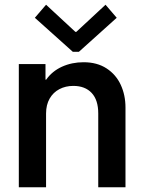

<svg xmlns="http://www.w3.org/2000/svg" viewBox="-20 -792 606 812"><path d="M59.6 -521H172.4V-455.1H175.3Q200.2 -490.7 241.9 -509.8Q283.7 -528.8 333.5 -528.8Q390.6 -528.8 430.7 -502.7Q470.7 -476.6 490.7 -433.1Q510.7 -389.6 510.7 -337.4V0H395.5V-312.5Q395.5 -369.1 367.7 -398.9Q339.8 -428.7 290 -428.7Q257.3 -428.7 231.2 -415Q205.1 -401.4 189.9 -375Q174.8 -348.6 174.8 -312V0H59.6ZM298.8 -657.2H302.7L426.3 -772L473.6 -716.8L313.5 -572.8H288.1L127.4 -716.8L174.8 -772Z"/></svg>

Font: Reddit Sans SemiBold
Style: Regular
Weight: 600
Designer: Stephen Hutchings
Foundry: Reddit
Version: Version 1.013